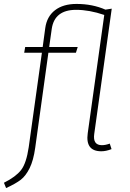

<svg xmlns="http://www.w3.org/2000/svg" viewBox="-63 -759 660 976"><path d="M455 -21Q473 -21 495 -29L504 -1Q476 10 452 10Q370 10 383 -82L467 -683Q391 -709 324 -709Q214 -709 200 -612L187 -520H332L323 -491H183L116 -8Q107 57 87.5 96Q68 135 43 154.5Q18 174 -32 197L-43 170Q17 140 44 105.5Q71 71 83 -11L150 -491H60L65 -520H154L167 -616Q175 -675 216.5 -707Q258 -739 326 -739Q407 -739 473 -710L505 -715L416 -78Q408 -21 455 -21Z"/></svg>

Font: Fira Sans UltraLight
Style: Italic
Weight: 200
Italic angle: -8°
Designer: Carrois Corporate & Edenspiekermann AG
Foundry: Carrois Corporate GbR & Edenspiekermann AG
Version: Version 4.203;PS 004.203;hotconv 1.0.88;makeotf.lib2.5.64775